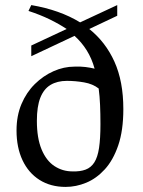

<svg xmlns="http://www.w3.org/2000/svg" viewBox="-20 -723 561 755"><path d="M238 12Q179 12 135.5 -15.5Q92 -43 68.5 -93Q45 -143 45 -210Q45 -268 64.5 -314Q84 -360 117 -392.5Q150 -425 190.5 -443Q231 -461 273 -461Q296 -462 316 -459.5Q336 -457 352 -453Q341 -493 321 -525Q301 -557 273 -582L103 -502V-544L242 -609Q212 -629 175 -647Q138 -665 92 -680L103 -703Q215 -684 295 -635L441 -703V-661L331 -609Q395 -558 430 -480.5Q465 -403 465 -294Q465 -210 445 -151.5Q425 -93 392 -57Q359 -21 319 -4.5Q279 12 238 12ZM265 -49Q295 -48 316.5 -56Q338 -64 351 -84.5Q364 -105 369.5 -141.5Q375 -178 375 -235Q375 -275 373.5 -310Q372 -345 368 -375Q345 -393 311 -399Q277 -405 243 -405Q205 -405 178.5 -389Q152 -373 138.5 -338.5Q125 -304 125 -248Q125 -180 143.5 -135.5Q162 -91 194 -70Q226 -49 265 -49Z"/></svg>

Font: Ancizar Serif Light
Style: Regular
Weight: 400
Version: Version 8.100